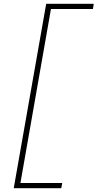

<svg xmlns="http://www.w3.org/2000/svg" viewBox="-20 -825 511 1006"><path d="M247 -778 87 134H306L301 161H52L222 -805H471L467 -778Z"/></svg>

Font: Be Vietnam Thin
Style: Italic
Weight: 250
Italic angle: -9°
Designer: Gabriel Lam
Foundry: TypeRant
Version: Version 3.000